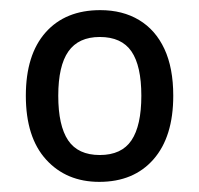

<svg xmlns="http://www.w3.org/2000/svg" viewBox="-20 -742 393 379"><path d="M322 -553Q322 -472 283 -427.5Q244 -383 176 -383Q111 -383 71 -427Q31 -471 31 -553Q31 -634 70 -678Q109 -722 178 -722Q222 -722 254.5 -702.5Q287 -683 304.5 -645.5Q322 -608 322 -553ZM95 -553Q95 -494 114.5 -465Q134 -436 177 -436Q220 -436 239.5 -465Q259 -494 259 -553Q259 -612 239.5 -640.5Q220 -669 177 -669Q135 -669 115 -640.5Q95 -612 95 -553Z"/></svg>

Font: Noto Sans Hebrew SemiCondensed
Style: Regular
Weight: 400
Width: 4
Designer: Monotype Design Team
Foundry: Monotype Imaging Inc.
Version: Version 2.003